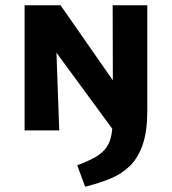

<svg xmlns="http://www.w3.org/2000/svg" viewBox="-20 -493 650 726"><path d="M302 213 272 132Q315 116 341.5 100.5Q368 85 382.5 64.5Q397 44 402 13Q407 -18 407 -66L406 -473H537V-75Q537 2 520 52.5Q503 103 471.5 134Q440 165 397 182.5Q354 200 302 213ZM73 0V-473H187L204 0ZM409 0 128 -383V-473H209L455 -120L462 0Z"/></svg>

Font: Ysabeau SC ExtraBold
Style: Regular
Weight: 800
Designer: Christian Thalmann (Catharsis Fonts)
Version: Version 2.001;gftools[0.9.30]; featfreeze: smcp